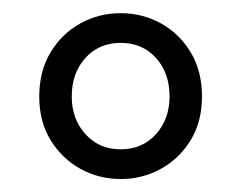

<svg xmlns="http://www.w3.org/2000/svg" viewBox="-20 -705 371 296"><path d="M166 -429Q132.5 -429 104 -444.7Q75.5 -460.4 58 -489Q40.5 -517.6 40.5 -556.2Q40.5 -595.4 58 -624.4Q75.5 -653.3 104 -669Q132.5 -684.7 166 -684.7Q199.5 -684.7 228 -669Q256.5 -653.3 274 -624.4Q291.4 -595.4 291.4 -556.2Q291.4 -517.6 274 -489Q256.5 -460.4 228 -444.7Q199.5 -429 166 -429ZM166 -474.8Q199.4 -474.8 220.4 -498.1Q241.4 -521.4 241.4 -556.2Q241.4 -592.6 220.4 -615.8Q199.4 -638.9 166 -638.9Q132.9 -638.9 111.8 -615.8Q90.6 -592.6 90.6 -556.2Q90.6 -521.4 111.8 -498.1Q132.9 -474.8 166 -474.8Z"/></svg>

Font: SourceSans3VF
Style: Regular
Weight: 200
Designer: Paul D. Hunt
Foundry: Adobe
Version: Version 3.052;hotconv 1.1.0;makeotfexe 2.6.0